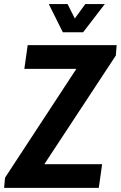

<svg xmlns="http://www.w3.org/2000/svg" viewBox="-32 -903 581 923"><path d="M335 -571.8H85L101.1 -686H528.8L524.9 -636.2L181.2 -113.8H459L442.9 0H-12.2L-7.8 -48.8ZM293 -883.3 327.6 -814 377.9 -883.3H471.7L367.7 -748H270L202.6 -883.3Z"/></svg>

Font: Archivo Narrow
Style: Bold Italic
Weight: 700
Italic angle: -8°
Designer: Hector Gatti
Foundry: Hector Gatti
Version: 1.002; ttfautohint (v0.8)